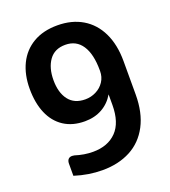

<svg xmlns="http://www.w3.org/2000/svg" viewBox="-137 -836 842 951"><g transform="rotate(-20 284.0 -360.5)"><path d="M522.5 -457.5V-282.2Q522.5 -186 487.3 -119.1Q452.1 -52.2 388.7 -18.8Q325.2 14.6 241.2 14.6Q168 14.6 94.7 -8.8V-72.3Q94.7 -87.4 101.8 -95.5Q108.9 -103.5 122.1 -103.5Q127.4 -103.5 133.8 -102.1Q181.6 -86.9 227.5 -86.9Q306.2 -86.9 351.3 -133.3Q396.5 -179.7 396.5 -272.9V-328.1Q373 -287.6 333.3 -265.1Q293.5 -242.7 241.7 -242.7Q176.8 -242.7 131.1 -272.7Q85.4 -302.7 62 -357.7Q38.6 -412.6 38.6 -487.3Q38.6 -561.5 65.9 -617.7Q93.3 -673.8 146.2 -705.1Q199.2 -736.3 273.9 -736.3Q350.1 -736.3 406 -703.1Q461.9 -669.9 492.2 -607.2Q522.5 -544.4 522.5 -457.5ZM396.5 -451.2V-455.6Q396.5 -540.5 366.2 -586.4Q335.9 -632.3 278.3 -632.3Q221.7 -632.3 192.9 -592Q164.1 -551.8 164.1 -487.3Q164.1 -421.4 193.6 -382.8Q223.1 -344.2 280.8 -344.2Q311 -344.2 337.6 -357.7Q364.3 -371.1 380.4 -395.5Q396.5 -419.9 396.5 -451.2Z"/></g></svg>

Font: Lycee Sans SemiBold
Style: Regular
Weight: 600
Designer: Justin Alvin
Foundry: Alkove Design
Version: Version 1.030